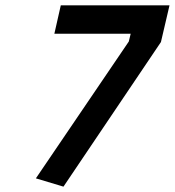

<svg xmlns="http://www.w3.org/2000/svg" viewBox="-20 -681 653 717"><path d="M207 -661H613L581 -524L217 16L114 -15L461 -526L468 -555H183Z"/></svg>

Font: Panefresco 750wt
Style: Italic
Weight: 750
Foundry: Campivisivi & Chank Co
Version: Version 1.000